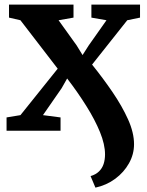

<svg xmlns="http://www.w3.org/2000/svg" viewBox="-20 -576 648 846"><path d="M400.5 250.8 379.1 199.9Q401.8 193.3 415.9 179.6Q430.1 166 436.5 146.7Q442.8 127.3 442.8 104.3Q442.8 60.6 420.6 6.1Q398.3 -48.5 360.4 -108.9Q322.6 -169.3 275.9 -230.2L251.5 -187.2L169.3 -68.7L246.8 -58.6V0H8.9V-58.6L70.1 -68.7L234.2 -273.4L70 -486.8L19.7 -498.4V-555.7H303.9V-498.4L238.1 -486.8L317.7 -375.9L343.8 -333.4L370.8 -375.7L449.2 -486.8L382.7 -498.4V-555.7H597V-498.4L540.7 -486.8L385.7 -291.4Q433.7 -231.9 475.8 -170.2Q517.9 -108.5 544.3 -49.9Q570.6 8.6 570.6 59.4Q570.6 103.9 548.3 143.6Q526.1 183.2 487.8 211.7Q449.4 240.1 400.5 250.8Z"/></svg>

Font: Merriweather 7pt Light
Style: Regular
Weight: 300
Designer: Eben Sorkin
Foundry: Eben Sorkin
Version: Version 2.200;gftools[0.9.31]